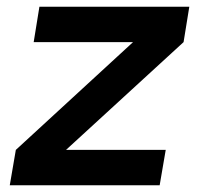

<svg xmlns="http://www.w3.org/2000/svg" viewBox="-20 -550 616 570"><path d="M9 0H454L472 -105H176L525 -425L542 -530H97L80 -425H375L27 -105Z"/></svg>

Font: Iosevka Sparkle
Style: Bold Italic
Weight: 700
Italic angle: -9°
Designer: Belleve Invis
Foundry: Belleve Invis
Version: Version 4.5.0; ttfautohint (v1.8.3)